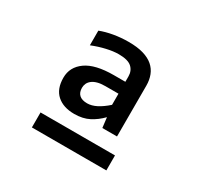

<svg xmlns="http://www.w3.org/2000/svg" viewBox="-108 -778 766 737"><g transform="rotate(30 275.0 -410.0)"><path d="M439.9 -174.8V-241.2H109.9V-174.8ZM345.2 -308.1H410.2V-533.2C410.2 -550.1 407.5 -565.5 402.1 -579.3C396.7 -593.2 388.3 -605 377 -614.7C365.6 -624.5 350.9 -632 333 -637.2C315.1 -642.4 293.5 -645 268.1 -645C245.6 -645 223.6 -643.1 202.1 -639.4C180.7 -635.7 161.6 -630.5 145 -624V-559.1C165.2 -567.2 185.2 -573.6 205.1 -578.1C224.9 -582.7 242.8 -585 258.8 -585C285.8 -585 304.9 -579.9 316.2 -569.8C327.4 -559.7 333 -546.4 333 -529.8V-505.9H282.2C227.5 -505.9 186.7 -496.3 159.7 -477.1C132.6 -457.8 119.1 -432.5 119.1 -400.9C119.1 -367.7 128.6 -342.7 147.5 -325.9C166.3 -309.2 191.9 -300.8 224.1 -300.8C249.5 -300.8 271.4 -305.6 289.8 -315.2C308.2 -324.8 324.9 -337.4 339.8 -353ZM333 -453.1V-403.8C317.4 -389.8 302.4 -379.2 288.1 -371.8C273.8 -364.5 260.1 -360.8 247.1 -360.8C231.4 -360.8 219.7 -364.4 211.9 -371.6C204.1 -378.7 200.2 -389.2 200.2 -402.8C200.2 -409.7 201.6 -416.1 204.3 -422.1C207.1 -428.1 211.5 -433.5 217.5 -438.2C223.6 -443 231.3 -446.6 240.7 -449.2C250.2 -451.8 261.6 -453.1 274.9 -453.1Z"/></g></svg>

Font: CodeNewRoman Nerd Font Mono
Style: Regular
Weight: 400
Monospace: yes
Designer: Sam Radian
Foundry: Code New Roman
Version: Version 2.00 November 29, 2014;Nerd Fonts 3.2.1